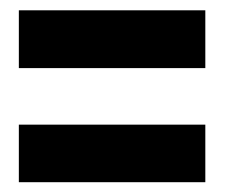

<svg xmlns="http://www.w3.org/2000/svg" viewBox="-20 -434 456 382"><path d="M17.5 -298.5V-413.5H388.5V-298.5ZM17.5 -71.5V-186H388.5V-71.5Z"/></svg>

Font: Anybody UltraExpanded Regular
Style: Bold
Weight: 700
Width: 9
Designer: Tyler Finck
Foundry: Etcetera Type Company
Version: Version 1.010; ttfautohint (v1.8.3) -l 8 -r 50 -G 200 -x 14 